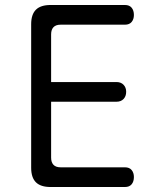

<svg xmlns="http://www.w3.org/2000/svg" viewBox="-20 -750 640 770"><path d="M185 -421H447Q465 -421 475.5 -410Q486 -399 486 -382Q486 -364 475.5 -353Q465 -342 447 -342H185V-118Q185 -99 194.5 -89Q204 -79 223 -79H481Q499 -79 508 -68Q517 -57 517 -40Q517 -22 508 -11Q499 0 481 0H183Q143 0 124 -19Q105 -38 105 -77V-653Q105 -692 124 -711Q143 -730 183 -730H481Q499 -730 508 -719Q517 -708 517 -690Q517 -673 508 -662Q499 -651 481 -651H223Q204 -651 194.5 -641Q185 -631 185 -612Z"/></svg>

Font: Maple Mono NL Light
Style: Regular
Weight: 300
Monospace: yes
Designer: subframe7536
Version: Version 7.000